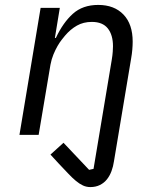

<svg xmlns="http://www.w3.org/2000/svg" viewBox="-20 -548 640 780"><path d="M347 212Q331 212 317 205.5Q303 199 288.5 187Q274 175 257.5 157.5Q241 140 220 118L185 80L238 32L342 142L360 138L434 -305Q437 -323 438 -337.5Q439 -352 439 -360Q439 -406 418 -432.5Q397 -459 353 -459Q319 -459 292.5 -444Q266 -429 244 -403Q240 -398 231.5 -387.5Q223 -377 214 -361.5Q205 -346 197 -326.5Q189 -307 185 -285L137 0H59L145 -516H223L203 -394H207Q236 -456 276 -492Q316 -528 379 -528Q444 -528 481.5 -489Q519 -450 519 -379Q519 -364 517.5 -346.5Q516 -329 513 -312L443 107Q440 128 433 147Q426 166 414.5 180.5Q403 195 386 203.5Q369 212 347 212Z"/></svg>

Font: IBM Plex Mono
Style: Italic
Weight: 400
Italic angle: -9°
Monospace: yes
Designer: Mike Abbink, Paul van der Laan, Pieter van Rosmalen
Foundry: Bold Monday
Version: Version 2.3